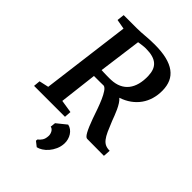

<svg xmlns="http://www.w3.org/2000/svg" viewBox="-292 -874 1265 1265"><g transform="rotate(45 340.5 -241.0)"><path d="M343.8 21.5Q360.4 24.9 373.8 34.9Q387.2 44.9 396.5 59.3Q405.8 73.7 410.6 91.3Q415.5 108.9 414.6 127.9Q413.1 157.2 401.6 182.6Q390.1 208 373.8 227.1Q357.4 246.1 338.4 258.1Q319.3 270 302.7 273.4L268.6 246.6L270 233.9Q283.7 224.1 294.2 208Q304.7 191.9 305.7 165.5Q306.2 156.7 303.7 147.7Q301.3 138.7 296.9 131.1Q292.5 123.5 285.9 118.4Q279.3 113.3 272 112.3L275.9 76.2ZM8.8 -46.9 74.7 -61.5 154.3 -683.6 86.4 -695.8 92.3 -747.1H213.9Q234.9 -747.1 252.9 -748.3Q271 -749.5 289.8 -751Q308.6 -752.4 328.9 -753.7Q349.1 -754.9 374.5 -754.9Q439.5 -754.9 486.6 -743.4Q533.7 -731.9 564.5 -709.2Q595.2 -686.5 609.9 -653.3Q624.5 -620.1 625 -576.7Q625.5 -535.2 614.7 -498.3Q604 -461.4 582.5 -431.2Q561 -400.9 529.5 -378.2Q498 -355.5 457 -341.8Q469.2 -331.5 480.5 -314Q491.7 -296.4 501 -276.1Q510.3 -255.9 518.1 -235.6Q525.9 -215.3 531.7 -199.7Q548.3 -157.7 561.5 -128.9Q574.7 -100.1 588.4 -82.5Q602.1 -64.9 618.7 -57.4Q635.3 -49.8 659.2 -49.8L655.8 0.5L499 -0.5Q485.8 0 469.2 -30Q452.6 -60.1 430.7 -120.6Q419.4 -153.3 407 -188.5Q394.5 -223.6 381.6 -252.9Q368.7 -282.2 355.2 -302.2Q341.8 -322.3 328.1 -325.7Q310.5 -325.2 293.9 -325.2H237.3L206.1 -61.5L295.9 -47.4L292.5 0H4.4ZM245.6 -388.2Q252.9 -387.7 265.6 -387.2Q278.3 -386.7 292 -386.5Q305.7 -386.2 317.6 -386.2Q329.6 -386.2 335.4 -386.7Q375 -388.2 404.5 -401.9Q434.1 -415.5 453.6 -440.2Q473.1 -464.8 482.4 -500Q491.7 -535.2 490.2 -579.1Q489.3 -607.9 481.2 -629.6Q473.1 -651.4 456.5 -666Q439.9 -680.7 413.8 -688Q387.7 -695.3 350.6 -695.3Q345.7 -695.3 337.6 -694.8Q329.6 -694.3 320.6 -693.1Q311.5 -691.9 302.2 -690.7Q293 -689.5 285.6 -688Z"/></g></svg>

Font: Brush Lettering One
Style: Bold Italic
Weight: 400
Italic angle: -7°
Designer: Eben Sorkin
Foundry: Eben Sorkin
Version: Version 1.001